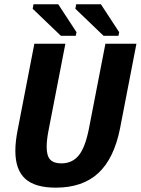

<svg xmlns="http://www.w3.org/2000/svg" viewBox="-20 -862 654 892"><path d="M239.3 9.8Q142.1 9.8 96.7 -32Q51.3 -73.7 51.3 -161.1Q51.3 -204.1 62 -257.8L139.6 -658.7H283.7L206.1 -259.3Q196.8 -212.9 196.8 -179.2Q196.8 -137.7 213.4 -120.4Q230 -103 265.1 -103Q315.4 -103 345.7 -139.9Q376 -176.8 393.1 -264.2L469.7 -658.7H613.8L537.6 -265.1Q509.8 -125.5 436.8 -57.9Q363.8 9.8 239.3 9.8ZM330.1 -821.3 334 -842.3H448.7L533.7 -712.4L530.3 -695.8H460.9ZM131.8 -821.3 135.7 -842.3H250.5L335.4 -712.4L332 -695.8H262.7Z"/></svg>

Font: Cousine
Style: Bold Italic
Weight: 700
Italic angle: -12°
Monospace: yes
Designer: Steve Matteson
Foundry: Ascender Corporation
Version: Version 1.20